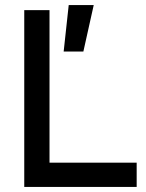

<svg xmlns="http://www.w3.org/2000/svg" viewBox="-20 -740 579 760"><path d="M76 0V-700H176V0ZM127 0V-96H521V0ZM232 -536 252 -720H351L310 -536Z"/></svg>

Font: Fustat SemiBold
Style: Regular
Weight: 600
Designer: Mohamed Gaber, Khaled Hosny, Laura Garcia Mut
Foundry: Kief Type Foundry, Alif Type Foundry, Hard Type Foundry
Version: Version 1.007